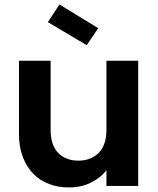

<svg xmlns="http://www.w3.org/2000/svg" viewBox="-20 -823 701 850"><path d="M451.2 -69.8Q425.8 -35.6 381.8 -14.2Q339.4 6.8 286.1 6.8Q234.4 6.8 196.8 -8.8Q156.2 -23.4 127 -54.2Q98.6 -82.5 81.1 -127.9Q64 -171.9 64 -229V-554.2H204.1V-249Q204.1 -181.2 236.8 -147Q270.5 -111.8 327.1 -111.8Q382.8 -111.8 418 -147Q451.2 -181.6 451.2 -249V-554.2H591.8V0H451.2ZM191.9 -725.1 243.2 -803.2 415 -698.2 363.8 -623Z"/></svg>

Font: PoppinsZ SemiBold
Style: Regular
Weight: 600
Designer: Ninad Kale (Devanagari), Jonny Pinhorn (Latin)
Foundry: Indian Type Foundry
Version: Version 3.002;FEAKit 1.0